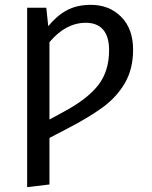

<svg xmlns="http://www.w3.org/2000/svg" viewBox="-20 -559 626 792"><path d="M529 -354Q529 -275 495.5 -217Q462 -159 404 -116.5Q346 -74 255 -27L184 10V202L92 213V-527H171L179 -451Q214 -494 255.5 -516.5Q297 -539 355 -539Q431 -539 480 -489.5Q529 -440 529 -354ZM430 -352Q430 -408 405.5 -436.5Q381 -465 334 -465Q251 -465 184 -385V-66L243 -98Q340 -150 385 -207.5Q430 -265 430 -352Z"/></svg>

Font: FiraGO
Style: Regular
Weight: 400
Designer: bBox Type
Foundry: bBox Type GmbH
Version: Version 1.001;April 20, 2020;FontCreator 12.0.0.2555 64-bit